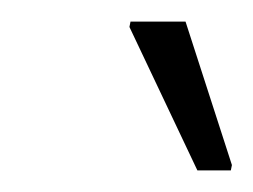

<svg xmlns="http://www.w3.org/2000/svg" viewBox="-20 -751 235 178"><path d="M163 -593 100 -726 101 -731H152L195 -598L194 -593Z"/></svg>

Font: Saira SemiCondensed ExtraLight
Style: Italic
Weight: 250
Width: 4
Italic angle: -12°
Designer: Hector Gatti with collaboration of the Omnibus-Type team
Foundry: Omnibus-Type
Version: Version 1.101